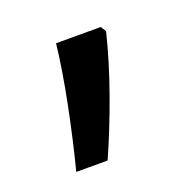

<svg xmlns="http://www.w3.org/2000/svg" viewBox="-60 -177 373 368"><g transform="rotate(-20 126.5 7.5)"><path d="M185 -104Q171 -47 149 14.5Q127 76 103 130H39Q54 72 67.5 5Q81 -62 87 -115H178Z"/></g></svg>

Font: Noto Sans Ethiopic SemCond
Style: Regular
Weight: 400
Width: 4
Designer: Monotype Design Team
Foundry: Monotype Imaging Inc.
Version: Version 2.102; ttfautohint (v1.8.4.7-5d5b)